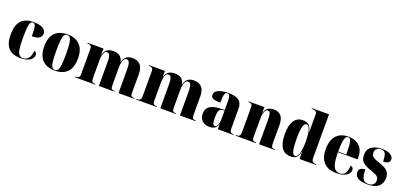

<svg xmlns="http://www.w3.org/2000/svg" viewBox="21 -1776 5883 2802"><g transform="rotate(20 2963.0 -375.0)"><path d="M286 10Q211 10 155.5 -15.5Q100 -41 69 -101.5Q38 -162 38 -267Q38 -375 70.5 -437Q103 -499 159 -525Q215 -551 286 -551Q360 -551 404 -535.5Q448 -520 467 -494.5Q486 -469 486 -440Q486 -422 476 -400Q466 -378 434 -362.5Q402 -347 337 -347Q337 -422 332 -464Q327 -506 315.5 -523.5Q304 -541 284 -541Q260 -541 246.5 -516.5Q233 -492 228 -432.5Q223 -373 223 -268Q223 -167 232 -109Q241 -51 263.5 -26.5Q286 -2 324 -2Q368 -2 402 -37.5Q436 -73 445 -161Q464 -156 474 -141Q484 -126 484 -106Q484 -81 465 -54.5Q446 -28 403 -9Q360 10 286 10Z M818 10Q696 10 626.5 -60Q557 -130 557 -271Q557 -412 624 -481.5Q691 -551 821 -551Q942 -551 1011.5 -481.5Q1081 -412 1081 -271Q1081 -130 1014 -60Q947 10 818 10ZM820 0Q849 0 865.5 -24Q882 -48 888.5 -107Q895 -166 895 -271Q895 -375 888 -434Q881 -493 864.5 -517Q848 -541 819 -541Q790 -541 773.5 -517Q757 -493 750.5 -434Q744 -375 744 -271Q744 -166 750.5 -107Q757 -48 774 -24Q791 0 820 0Z M1133 0V-10H1137Q1168 -10 1185 -22Q1202 -34 1202 -77V-462Q1202 -503 1185.5 -514.5Q1169 -526 1138 -526H1134V-536H1381V-439H1383Q1397 -495 1432 -523Q1467 -551 1534 -551Q1589 -551 1627 -527Q1665 -503 1682 -438H1684Q1698 -495 1733.5 -523Q1769 -551 1830 -551Q1907 -551 1950 -505.5Q1993 -460 1993 -359V-80Q1993 -34 2004.5 -22Q2016 -10 2048 -10H2052V0H1809V-374Q1809 -438 1796.5 -471.5Q1784 -505 1753 -505Q1730 -505 1715 -485Q1700 -465 1693 -432.5Q1686 -400 1686 -362V-80Q1686 -34 1698 -22Q1710 -10 1742 -10H1746V0H1504V-374Q1504 -438 1492 -471.5Q1480 -505 1450 -505Q1426 -505 1411.5 -483Q1397 -461 1390.5 -426Q1384 -391 1384 -351V-74Q1384 -33 1398.5 -21.5Q1413 -10 1444 -10H1448V0Z M2087 0V-10H2091Q2122 -10 2139 -22Q2156 -34 2156 -77V-462Q2156 -503 2139.5 -514.5Q2123 -526 2092 -526H2088V-536H2335V-439H2337Q2351 -495 2386 -523Q2421 -551 2488 -551Q2543 -551 2581 -527Q2619 -503 2636 -438H2638Q2652 -495 2687.5 -523Q2723 -551 2784 -551Q2861 -551 2904 -505.5Q2947 -460 2947 -359V-80Q2947 -34 2958.5 -22Q2970 -10 3002 -10H3006V0H2763V-374Q2763 -438 2750.5 -471.5Q2738 -505 2707 -505Q2684 -505 2669 -485Q2654 -465 2647 -432.5Q2640 -400 2640 -362V-80Q2640 -34 2652 -22Q2664 -10 2696 -10H2700V0H2458V-374Q2458 -438 2446 -471.5Q2434 -505 2404 -505Q2380 -505 2365.5 -483Q2351 -461 2344.5 -426Q2338 -391 2338 -351V-74Q2338 -33 2352.5 -21.5Q2367 -10 2398 -10H2402V0Z M3222 10Q3155 10 3110.5 -29Q3066 -68 3066 -142Q3066 -288 3274 -296L3350 -299V-432Q3350 -494 3340 -517.5Q3330 -541 3303 -541Q3274 -541 3263.5 -505.5Q3253 -470 3253 -376Q3178 -376 3142 -392Q3106 -408 3106 -445Q3106 -483 3135 -506Q3164 -529 3212 -540Q3260 -551 3317 -551Q3425 -551 3479 -513Q3533 -475 3533 -382V-80Q3533 -40 3545 -25Q3557 -10 3589 -10H3593V0H3351V-79H3349Q3333 -26 3299.5 -8Q3266 10 3222 10ZM3293 -28Q3319 -28 3335 -67Q3351 -106 3351 -161V-289L3321 -287Q3282 -284 3267.5 -253Q3253 -222 3253 -151Q3253 -83 3262.5 -55.5Q3272 -28 3293 -28Z M3629 0V-10H3633Q3666 -10 3682 -23Q3698 -36 3698 -77V-463Q3698 -502 3683.5 -514Q3669 -526 3638 -526H3634V-536H3879V-446H3881Q3893 -496 3927.5 -523.5Q3962 -551 4024 -551Q4099 -551 4137.5 -505.5Q4176 -460 4176 -359V-80Q4176 -36 4187.5 -23Q4199 -10 4231 -10H4235V0H3993V-378Q3993 -446 3983 -476Q3973 -506 3945 -506Q3922 -506 3908 -484.5Q3894 -463 3887.5 -426.5Q3881 -390 3881 -346V-74Q3881 -35 3894.5 -22.5Q3908 -10 3940 -10H3944V0Z M4481 10Q4390 10 4342 -59.5Q4294 -129 4294 -270Q4294 -410 4341 -479.5Q4388 -549 4475 -549Q4535 -549 4570 -517.5Q4605 -486 4618 -416H4620Q4619 -470 4619 -517Q4619 -564 4619 -595V-686Q4619 -727 4598 -738.5Q4577 -750 4547 -750H4536V-760H4802V-83Q4802 -37 4822 -23.5Q4842 -10 4869 -10H4876V0H4620V-116H4618Q4605 -51 4575.5 -20.5Q4546 10 4481 10ZM4543 -19Q4579 -19 4599 -83.5Q4619 -148 4619 -269Q4619 -382 4600 -446.5Q4581 -511 4544 -511Q4510 -511 4494.5 -452Q4479 -393 4479 -270Q4479 -141 4494 -80Q4509 -19 4543 -19Z M5195 10Q5062 10 4996 -62.5Q4930 -135 4930 -266Q4930 -407 4996 -479Q5062 -551 5181 -551Q5292 -551 5355.5 -489.5Q5419 -428 5419 -309V-285H5113Q5114 -182 5127 -120.5Q5140 -59 5168.5 -31.5Q5197 -4 5243 -4Q5295 -4 5322.5 -40.5Q5350 -77 5354 -165Q5375 -160 5388 -147Q5401 -134 5401 -112Q5401 -62 5348.5 -26Q5296 10 5195 10ZM5239 -295Q5239 -390 5234 -443.5Q5229 -497 5216.5 -519Q5204 -541 5180 -541Q5157 -541 5142.5 -519Q5128 -497 5120.5 -443.5Q5113 -390 5113 -295Z M5676 10Q5603 10 5559.5 -6Q5516 -22 5497 -48.5Q5478 -75 5478 -106Q5478 -150 5506.5 -167.5Q5535 -185 5576 -185Q5576 -85 5601 -42.5Q5626 0 5684 0Q5731 0 5759 -23Q5787 -46 5787 -89Q5787 -123 5769.5 -143Q5752 -163 5722 -175.5Q5692 -188 5654 -201Q5568 -228 5525.5 -266.5Q5483 -305 5483 -379Q5483 -467 5543.5 -508.5Q5604 -550 5704 -550Q5800 -550 5841 -519Q5882 -488 5882 -449Q5882 -418 5857.5 -400Q5833 -382 5779 -382Q5779 -469 5759 -504.5Q5739 -540 5690 -540Q5652 -540 5626.5 -519Q5601 -498 5601 -455Q5601 -424 5616 -405.5Q5631 -387 5660 -374Q5689 -361 5733 -346Q5784 -330 5822 -309Q5860 -288 5881.5 -255Q5903 -222 5903 -169Q5903 -89 5849 -39.5Q5795 10 5676 10Z"/></g></svg>

Font: Noto Serif Display SemiCondensed Black
Style: Regular
Weight: 900
Width: 4
Designer: Monotype Design Team
Foundry: Monotype Imaging Inc.
Version: Version 2.009